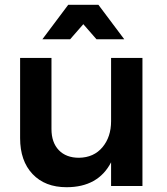

<svg xmlns="http://www.w3.org/2000/svg" viewBox="-20 -777 696 802"><path d="M499 -613H383L328 -676L273 -613H157L265 -757H391ZM575 -535V0H444V-99Q390 5 258 5Q168 5 116 -50Q64 -105 64 -200V-535H195V-238Q195 -182 225.5 -150Q256 -118 310 -118Q372 -119 408 -162Q444 -205 444 -271V-535Z"/></svg>

Font: TypoPRO Montserrat Alternates
Style: Regular
Weight: 500
Designer: Julieta Ulanovsky
Foundry: Julieta Ulanovsky
Version: Version 6.001